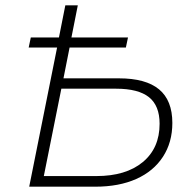

<svg xmlns="http://www.w3.org/2000/svg" viewBox="-20 -703 716 723"><path d="M629 -240Q629 -167 593.5 -112.5Q558 -58 493 -29Q428 0 339 0H90L195 -524H88L96 -562H202L226 -683H273L249 -562H462L454 -524H242L219 -408H428Q529 -408 579 -366.5Q629 -325 629 -240ZM581 -237Q581 -305 541 -337Q501 -369 417 -369H211L145 -40H343Q454 -40 517.5 -92.5Q581 -145 581 -237Z"/></svg>

Font: Montserrat Ace
Style: Light Italic
Weight: 300
Italic angle: -11.3°
Designer: Julieta Ulanovsky
Foundry: Julieta Ulanovsky
Version: Version 1